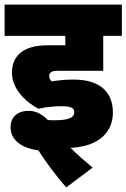

<svg xmlns="http://www.w3.org/2000/svg" viewBox="-20 -642 550 835"><path d="M247 -180C290 -180 303 -172 303 -154C303 -133 284 -119 218 -119C209 -119 200 -119 188 -120C162 -147 134 -160 105 -160C56 -160 26 -133 26 -88C26 -37 68 1 147 12C181 65 221 119 268 173L383 87C348 58 316 30 287 1C411 -5 471 -68 471 -153C471 -235 422 -296 300 -296C262 -296 237 -293 204 -288C198 -295 194 -303 194 -312C194 -326 205 -334 230 -334H429V-486H510V-622H0V-486H264V-445H186C82 -445 32 -400 32 -326C32 -255 91 -199 147 -169C183 -177 217 -180 247 -180Z"/></svg>

Font: Noto Sans Devanagari SemiCondensed Black
Style: Regular
Weight: 900
Width: 4
Designer: Jelle Bosma - Monotype Design Team
Foundry: Monotype Imaging Inc.
Version: Version 2.004